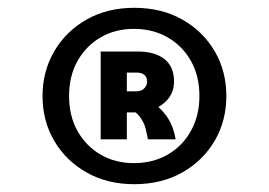

<svg xmlns="http://www.w3.org/2000/svg" viewBox="-20 -762 690 492"><path d="M280 -474V-528H330Q342 -528 349.5 -535.5Q357 -543 357 -553Q357 -564 350 -570Q343 -576 331 -576H280V-630H333Q377 -630 401.5 -610.5Q426 -591 426 -553Q426 -518 398 -496Q370 -474 332 -474ZM238 -405V-630H305V-405ZM359 -405Q357 -417 353 -433Q349 -449 337 -464.5Q325 -480 298 -488L359 -508Q388 -490 406 -465.5Q424 -441 430 -405ZM324 -290Q255 -290 202 -320Q149 -350 119 -401Q89 -452 89 -516Q89 -579 119 -630.5Q149 -682 202 -712Q255 -742 324 -742Q394 -742 447 -712Q500 -682 530 -631Q560 -580 560 -516Q560 -452 530 -401Q500 -350 447 -320Q394 -290 324 -290ZM323 -344Q372 -344 410 -366Q448 -388 469.5 -427Q491 -466 491 -516Q491 -567 469.5 -605.5Q448 -644 410 -666Q372 -688 323 -688Q275 -688 237.5 -666Q200 -644 178.5 -605.5Q157 -567 157 -516Q157 -465 178.5 -426.5Q200 -388 237.5 -366Q275 -344 323 -344Z"/></svg>

Font: Azeret Mono
Style: Bold
Weight: 700
Designer: Martin Vácha
Foundry: Displaay
Version: Version 1.002